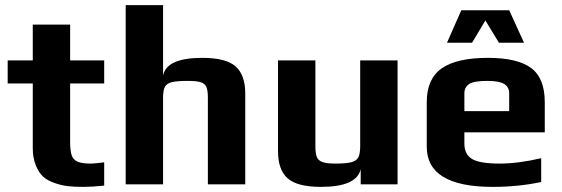

<svg xmlns="http://www.w3.org/2000/svg" viewBox="-20 -720 2196 750"><path d="M194 -5Q166 -14 148.5 -30Q131 -46 120 -74Q108 -103 108 -141V-394H10V-484H108V-624H254V-484H387V-394H254V-166Q254 -131 260 -113.5Q266 -96 283 -88.5Q300 -81 335 -81Q349 -81 387 -86V5Q340 10 306 10Q269 10 244 7Q219 4 194 -5Z M471 -700H617V-425Q631 -494 770 -494Q863 -494 900.5 -460.5Q938 -427 938 -355V0H792V-338Q792 -366 786.5 -379.5Q781 -393 765 -398.5Q749 -404 714 -404Q671 -404 651 -399Q631 -394 624 -380.5Q617 -367 617 -338V0H471Z M1066 -129V-484H1212V-149Q1212 -121 1217.5 -107Q1223 -93 1239.5 -87Q1256 -81 1290 -81Q1333 -81 1353 -86.5Q1373 -92 1380 -106Q1387 -120 1387 -149V-484H1533V0H1389V-59Q1373 10 1234 10Q1141 10 1103.5 -23.5Q1066 -57 1066 -129Z M1647 0ZM1647 -147V-321Q1647 -412 1705.5 -453Q1764 -494 1886 -494Q2001 -494 2054.5 -454.5Q2108 -415 2108 -321V-203H1794V-159Q1794 -117 1824 -99Q1854 -81 1932 -81Q2004 -81 2094 -102V-9Q2005 10 1904 10Q1647 10 1647 -147ZM1969 -286V-356Q1969 -380 1949.5 -392Q1930 -404 1884 -404Q1831 -404 1813 -392Q1794 -379 1794 -356V-286ZM1782 -680H1969L2027 -553H1929L1876 -640L1824 -553H1726Z"/></svg>

Font: Play
Style: Bold
Weight: 700
Designer: Jonas Hecksher (Cyrillic expansion: Cyreal)
Foundry: Jonas Hecksher, Playtype, e-types AS
Version: Version 2.101; ttfautohint (v1.5.65-e2d9)